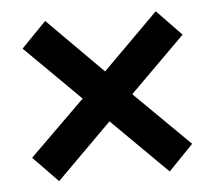

<svg xmlns="http://www.w3.org/2000/svg" viewBox="-40 -602 589 527"><g transform="rotate(-5 254.5 -338.5)"><path d="M407.2 -117.2 254.4 -268.6 102.5 -117.2 34.2 -187.5 186.5 -337.4 34.2 -488.3 102.5 -558.6 254.4 -406.2 407.2 -558.6 475.1 -488.3 323.2 -337.4 475.1 -187.5Z"/></g></svg>

Font: Cadman
Style: Bold
Weight: 700
Designer: Paul James MIller
Foundry: High-Logic / Made with FontCreator
Version: Version 2.114;March 28, 2021;FontCreator 13.0.0.2683 64-bit